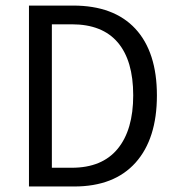

<svg xmlns="http://www.w3.org/2000/svg" viewBox="-20 -676 640 696"><path d="M168 -67.9H240.2Q350.1 -67.9 406.5 -136.5Q462.9 -205.1 462.9 -330.6Q462.9 -456.1 407 -522Q351.1 -587.9 240.2 -587.9H168ZM85 0V-655.8H245.1Q392.6 -655.8 470.7 -571.8Q548.8 -487.3 548.8 -330.1Q548.8 -172.9 471.4 -86.4Q394 0 249 0Z"/></svg>

Font: SourceCodePro-Regular
Style: Regular
Weight: 400
Monospace: yes
Designer: Paul D. Hunt
Foundry: Adobe Systems Incorporated
Version: Version 1.009;PS 1.000;hotconv 1.0.70;makeotf.lib2.5.5900